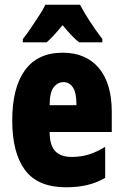

<svg xmlns="http://www.w3.org/2000/svg" viewBox="-20 -786 522 816"><path d="M246 -562Q345 -562 400 -497Q455 -432 455 -310V-225H191Q191 -170 214 -144.5Q237 -119 285 -119Q323 -119 356 -129Q389 -139 427 -162V-30Q391 -9 350 0.5Q309 10 261 10Q141 10 86.5 -63Q32 -136 32 -274Q32 -413 86 -487.5Q140 -562 246 -562ZM250 -437Q225 -437 208 -415Q191 -393 191 -339H305Q305 -392 290 -414.5Q275 -437 250 -437ZM320 -766Q354 -701 415 -620V-606H316Q286 -630 246 -679Q202 -626 178 -606H77V-620Q91 -637 110 -665Q129 -693 147 -721Q165 -749 173 -766Z"/></svg>

Font: Noto Sans ExtraCondensed Black
Style: Regular
Weight: 900
Width: 2
Designer: Monotype Design Team
Foundry: Monotype Imaging Inc.
Version: Version 2.013; ttfautohint (v1.8.4.7-5d5b)